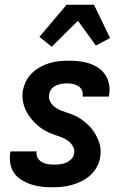

<svg xmlns="http://www.w3.org/2000/svg" viewBox="-20 -785 540 813"><path d="M201 8Q178 8 155.5 5.5Q133 3 112 -4Q91 -11 72 -22.5Q53 -34 40.5 -51.5Q28 -69 24 -91.5Q20 -114 23 -137L25 -144H136L135 -142Q133 -128 139.5 -116.5Q146 -105 157.5 -98.5Q169 -92 182.5 -90Q196 -88 209 -88Q222 -88 235 -89.5Q248 -91 260.5 -96.5Q273 -102 282.5 -112Q292 -122 294 -135Q297 -151 289 -165Q281 -179 268.5 -188.5Q256 -198 241 -203.5Q226 -209 211.5 -214Q197 -219 182.5 -226Q168 -233 155.5 -241.5Q143 -250 132 -260.5Q121 -271 111.5 -283Q102 -295 94 -309Q86 -323 81.5 -338Q77 -353 75.5 -369Q74 -385 77 -402Q81 -422 90.5 -441.5Q100 -461 116 -476Q132 -491 151 -501.5Q170 -512 190 -518Q210 -524 230.5 -526Q251 -528 272 -528Q294 -528 316.5 -525.5Q339 -523 359.5 -516Q380 -509 397.5 -497Q415 -485 426.5 -467Q438 -449 442 -427.5Q446 -406 442 -383L441 -376H330V-378Q332 -391 327 -402.5Q322 -414 311.5 -420.5Q301 -427 288.5 -429.5Q276 -432 264 -432Q252 -432 240.5 -430Q229 -428 217.5 -423Q206 -418 198 -408Q190 -398 188 -386Q185 -369 192.5 -355Q200 -341 212.5 -331.5Q225 -322 239.5 -316.5Q254 -311 269.5 -306Q285 -301 299 -294.5Q313 -288 325.5 -279Q338 -270 349.5 -259.5Q361 -249 370.5 -237Q380 -225 387 -211.5Q394 -198 399.5 -183Q405 -168 406 -151.5Q407 -135 404 -118Q401 -98 390 -78Q379 -58 362.5 -43Q346 -28 326 -18Q306 -8 285 -2Q264 4 243 6Q222 8 201 8ZM199 -587 147 -629 262 -765H378L446 -624L386 -592L310 -697Z"/></svg>

Font: Iosevka
Style: Bold Italic
Weight: 700
Italic angle: -9°
Monospace: yes
Designer: Belleve Invis
Foundry: Belleve Invis
Version: Version 32.5.0; ttfautohint (v1.8.4)